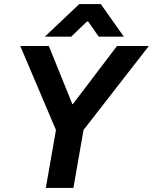

<svg xmlns="http://www.w3.org/2000/svg" viewBox="-20 -927 754 947"><path d="M256 -286 80 -700H221L337 -413H339L557 -700H714L392 -286L342 0H206ZM371 -907H477L591 -746H467L415 -821H409L331 -746H201Z"/></svg>

Font: Chakra Petch
Style: Bold Italic
Weight: 700
Italic angle: -10°
Designer: Katatrad Aksorn Co.,Ltd.
Foundry: Cadson Demak Co.,Ltd.
Version: Version 1.000; ttfautohint (v1.6)